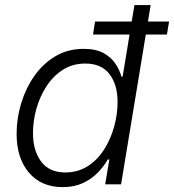

<svg xmlns="http://www.w3.org/2000/svg" viewBox="-20 -748 706 779"><path d="M234.4 11.2Q147.5 11.2 97.4 -47.6Q47.4 -106.4 47.4 -204.6Q47.4 -267.6 65.9 -328.9Q84.5 -390.1 119.6 -440.2Q154.8 -490.2 205.1 -520Q255.4 -549.8 319.3 -549.8Q369.1 -549.8 400.4 -532.5Q431.6 -515.1 448.7 -489Q465.8 -462.9 472.7 -437H477.5L525.4 -727.5H591.3L471.2 0H406.7L423.8 -101.1H417.5Q401.9 -73.7 377 -47.9Q352.1 -22 316.7 -5.4Q281.2 11.2 234.4 11.2ZM244.6 -48.3Q295.9 -48.3 335.7 -73.7Q375.5 -99.1 402.3 -141.4Q429.2 -183.6 443.1 -234.1Q457 -284.7 457 -334Q457 -404.8 424.1 -447.5Q391.1 -490.2 326.2 -490.2Q275.4 -490.2 235.8 -465.3Q196.3 -440.4 169.2 -398.9Q142.1 -357.4 127.9 -307.6Q113.8 -257.8 113.8 -208Q113.8 -137.2 146.7 -92.8Q179.7 -48.3 244.6 -48.3ZM357.4 -607.9 365.7 -660.6H666L657.2 -607.9Z"/></svg>

Font: Inter 16pt Light
Style: Italic
Weight: 300
Italic angle: -9.3988°
Version: Version 4.001;git-66647c0bb